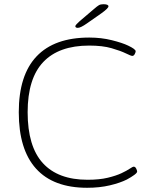

<svg xmlns="http://www.w3.org/2000/svg" viewBox="-20 -884 720 910"><path d="M393 6Q233 6 151 -84.5Q69 -175 69 -352Q69 -528 153.5 -617Q238 -706 403 -706Q460 -706 510 -693.5Q560 -681 587 -668Q623 -651 623 -641Q623 -636 618.5 -627.5Q614 -619 607 -619Q601 -619 576.5 -631Q552 -643 509 -655.5Q466 -668 403 -668Q259 -668 185 -590Q111 -512 111 -352Q111 -190 183 -111Q255 -32 395 -32Q451 -32 490.5 -41.5Q530 -51 555.5 -63Q581 -75 595 -84.5Q609 -94 614 -94Q621 -94 625.5 -85Q630 -76 630 -71Q630 -65 616.5 -55Q603 -45 581 -33Q549 -17 500.5 -5.5Q452 6 393 6ZM349 -752Q337 -752 337 -760Q337 -763 343 -769.5Q349 -776 358 -784L425 -841Q441 -855 449 -859.5Q457 -864 470 -864Q494 -864 494 -854Q494 -845 462 -822L392 -773Q362 -752 349 -752Z"/></svg>

Font: Asap Semi Expanded Thin
Style: Regular
Weight: 100
Width: 6
Designer: Pablo Cosgaya
Foundry: Omnibus-Type
Version: Version 3.001; ttfautohint (v1.8.4.7-5d5b)